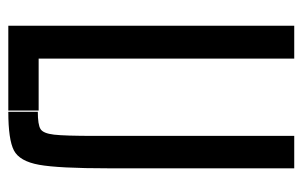

<svg xmlns="http://www.w3.org/2000/svg" viewBox="-153 -575 728 462"><g transform="rotate(90 211.0 -344.0)"><path d="M42 0V-688H121V-73H246V0ZM307 -208V-688H385V-241Q385 -121 376.5 -74Q368 -27 342 -13.5Q316 0 249 0V-71Q280 -71 290.5 -77.5Q301 -84 304 -110Q307 -136 307 -208Z"/></g></svg>

Font: Saira Ultra Condensed Medium
Style: Regular
Weight: 500
Width: 1
Designer: Hector Gatti with collaboration of the Omnibus-Type team
Foundry: Omnibus-Type
Version: Version 1.001; ttfautohint (v1.8)